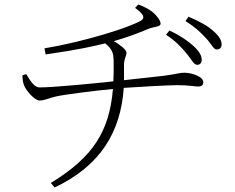

<svg xmlns="http://www.w3.org/2000/svg" viewBox="-20 -779 1040 850"><path d="M805 -543C827 -518 837 -492 853 -492C864 -492 873 -499 873 -514C873 -533 862 -552 836 -576C813 -597 779 -621 730 -644L715 -625C757 -598 784 -569 805 -543ZM892 -610C915 -586 925 -560 939 -560C952 -560 961 -567 961 -582C961 -601 950 -620 923 -643C900 -664 864 -684 815 -705L801 -686C844 -659 868 -636 892 -610ZM79 -445C80 -424 83 -409 87 -400C97 -376 134 -334 155 -334C178 -334 199 -346 228 -352C268 -361 403 -378 480 -385C464 -198 393 -84 205 31L222 51C424 -45 514 -193 528 -390C602 -395 726 -402 766 -402C813 -402 843 -396 857 -396C877 -396 880 -406 880 -416C880 -440 828 -457 797 -457C774 -457 772 -453 709 -444L529 -424V-486C528 -520 540 -529 540 -546C540 -559 511 -581 484 -597C539 -612 591 -632 639 -652C662 -661 691 -660 691 -674C691 -689 673 -710 661 -721C649 -732 625 -748 592 -759L578 -744C619 -715 621 -699 606 -689C557 -658 352 -594 177 -565L182 -538C335 -560 391 -574 446 -587C477 -560 482 -546 483 -511C484 -478 483 -448 482 -419C402 -410 217 -392 155 -392C131 -392 114 -422 96 -451Z"/></svg>

Font: Noto Serif TC ExtraLight
Style: Regular
Weight: 200
Designer: Ryoko NISHIZUKA 西塚涼子 (kana & ideographs); Frank Grießhammer (Latin, Greek & Cyrillic); Wenlong ZHANG 张文龙 (bopomofo); San
Foundry: Adobe
Version: Version 2.001;hotconv 1.1.0;makeotfexe 2.6.0